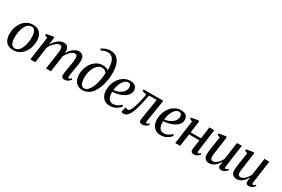

<svg xmlns="http://www.w3.org/2000/svg" viewBox="104 -2079 4899 3338"><g transform="rotate(30 2554.0 -410.0)"><path d="M313.5 -546Q378 -546 421.5 -520.2Q465 -494.5 487.2 -445.8Q509.5 -397 509.5 -328Q509.5 -263 490.5 -202.2Q471.5 -141.5 435.2 -93.2Q399 -45 347 -17Q295 11 230 11Q166 11 122.2 -14.5Q78.5 -40 56.2 -88.5Q34 -137 34 -204.5Q33.5 -270.5 52.8 -331.8Q72 -393 108.5 -441.5Q145 -490 196.8 -518Q248.5 -546 313.5 -546ZM303.5 -506Q270 -506 243.8 -487Q217.5 -468 198.2 -435.8Q179 -403.5 166.2 -363.2Q153.5 -323 147.5 -280Q141.5 -237 141.5 -196.5Q141.5 -140 153.2 -102.8Q165 -65.5 187.2 -47.2Q209.5 -29 241 -29Q274 -29 300 -47.8Q326 -66.5 345.2 -98.8Q364.5 -131 377 -171Q389.5 -211 395.8 -253.8Q402 -296.5 402 -336.5Q402 -389 391.8 -426.8Q381.5 -464.5 360 -485.2Q338.5 -506 303.5 -506Z M740.5 -533 722.5 -384.5Q741 -417 764.5 -446.2Q788 -475.5 815.5 -498Q843 -520.5 873.2 -533Q903.5 -545.5 934.5 -545.5Q970 -545.5 992.8 -531Q1015.5 -516.5 1026.8 -487.5Q1038 -458.5 1037.5 -414Q1037.5 -407.5 1036.5 -397.2Q1035.5 -387 1034 -374.5Q1032.5 -362 1030.5 -348.5L1017 -354.5Q1035.5 -397 1060 -432Q1084.5 -467 1113.2 -492.5Q1142 -518 1173.5 -531.8Q1205 -545.5 1237.5 -545.5Q1287.5 -545.5 1316.5 -514.5Q1345.5 -483.5 1345.5 -418Q1345.5 -398 1341.8 -368.2Q1338 -338.5 1332.5 -305.2Q1327 -272 1322 -240.5Q1317 -212 1312 -181.8Q1307 -151.5 1303.5 -124.2Q1300 -97 1299 -77.5Q1298.5 -61.5 1302 -54.2Q1305.5 -47 1314 -47Q1324 -47 1336 -53.8Q1348 -60.5 1364 -77L1375.5 -55Q1368 -44 1351.5 -28.8Q1335 -13.5 1311 -1.5Q1287 10.5 1256 10.5Q1235.5 10.5 1221.8 3.5Q1208 -3.5 1201.5 -17.2Q1195 -31 1195.5 -51Q1195.5 -68.5 1199.5 -97.5Q1203.5 -126.5 1209.2 -160.2Q1215 -194 1220 -226Q1225.5 -256.5 1230.8 -289.5Q1236 -322.5 1239.8 -353.2Q1243.5 -384 1243 -407.5Q1243 -446.5 1231.2 -461.8Q1219.5 -477 1192.5 -477Q1172 -477 1147.2 -463.2Q1122.5 -449.5 1097.5 -424.2Q1072.5 -399 1050.5 -364.5Q1028.5 -330 1012.5 -289L1032 -353.5Q1030.5 -334 1028 -312.2Q1025.5 -290.5 1022.5 -269Q1019.5 -247.5 1016.5 -227.5L985 0H885.5L918 -224.5Q923 -255.5 927.8 -289Q932.5 -322.5 935.5 -353.2Q938.5 -384 938.5 -407Q938.5 -447 926.8 -462.2Q915 -477.5 886 -477.5Q865.5 -477.5 842 -464.5Q818.5 -451.5 794.5 -428.5Q770.5 -405.5 749.2 -376.2Q728 -347 713.5 -314.5L669.5 0H571L636.5 -471L582 -493L587.5 -520L721.5 -544.5Z M1619.5 11Q1560.5 11 1519.2 -16Q1478 -43 1456.5 -91Q1435 -139 1435 -201.5Q1435 -269 1456 -330.5Q1477 -392 1515 -440Q1553 -488 1604.2 -515.5Q1655.5 -543 1716 -543Q1749.5 -543 1781.2 -533.5Q1813 -524 1831 -508.5Q1832 -580 1822.2 -631.8Q1812.5 -683.5 1792.8 -717Q1773 -750.5 1743.8 -766.5Q1714.5 -782.5 1676 -782.5Q1645.5 -782.5 1615.8 -773.2Q1586 -764 1552.5 -743.5L1533 -772Q1558.5 -790 1587.8 -803.2Q1617 -816.5 1646.8 -823.8Q1676.5 -831 1705 -831Q1771.5 -831 1815.5 -802.5Q1859.5 -774 1885.2 -725Q1911 -676 1921.2 -613.8Q1931.5 -551.5 1929 -484.5Q1927 -418 1914.8 -348.5Q1902.5 -279 1878.8 -215Q1855 -151 1819 -100Q1783 -49 1733.5 -19Q1684 11 1619.5 11ZM1632.5 -30.5Q1666.5 -30.5 1695 -55.8Q1723.5 -81 1746.2 -123.8Q1769 -166.5 1785.2 -220.2Q1801.5 -274 1811 -331.8Q1820.5 -389.5 1822.5 -443Q1814 -459.5 1799.2 -472.2Q1784.5 -485 1765.5 -492.5Q1746.5 -500 1725 -500Q1694.5 -500 1667 -484.5Q1639.5 -469 1616.2 -441.2Q1593 -413.5 1576 -375.8Q1559 -338 1549.8 -293.2Q1540.5 -248.5 1540.5 -199.5Q1540.5 -151.5 1549 -113.2Q1557.5 -75 1577.5 -52.8Q1597.5 -30.5 1632.5 -30.5Z M2371.5 -91Q2357 -70.5 2327.8 -46.8Q2298.5 -23 2258.2 -6.2Q2218 10.5 2169.5 10.5Q2119 10.5 2082.5 -6.8Q2046 -24 2022.8 -54Q1999.5 -84 1988.5 -122.2Q1977.5 -160.5 1978 -202Q1978.5 -271.5 2000.2 -333.8Q2022 -396 2061 -443.8Q2100 -491.5 2152.8 -519Q2205.5 -546.5 2267.5 -546.5Q2313 -546.5 2343 -532Q2373 -517.5 2387.8 -492Q2402.5 -466.5 2403 -433.5Q2403 -390 2382.5 -356.5Q2362 -323 2327.8 -298.5Q2293.5 -274 2251.8 -258.2Q2210 -242.5 2166.5 -234.2Q2123 -226 2085.5 -225Q2083.5 -192 2088.5 -160Q2093.5 -128 2106.5 -102.2Q2119.5 -76.5 2142 -61.2Q2164.5 -46 2197 -46Q2227.5 -46 2255 -55.5Q2282.5 -65 2307.5 -82Q2332.5 -99 2354 -122ZM2248 -506Q2213.5 -506 2185.8 -484Q2158 -462 2137.2 -426Q2116.5 -390 2103.8 -346.8Q2091 -303.5 2086.5 -260Q2119.5 -262.5 2151.5 -272Q2183.5 -281.5 2211.2 -297.5Q2239 -313.5 2260.2 -334.8Q2281.5 -356 2293.5 -381.8Q2305.5 -407.5 2305.5 -436.5Q2305 -471 2290.2 -488.5Q2275.5 -506 2248 -506Z M2861.5 -80.5Q2858.5 -61 2863.8 -53.8Q2869 -46.5 2876 -46.5Q2885.5 -46.5 2897.2 -52.5Q2909 -58.5 2924.5 -73.5L2936 -51Q2928 -39.5 2910.5 -25Q2893 -10.5 2869.5 0Q2846 10.5 2818.5 10.5Q2787.5 10.5 2769.8 -6.8Q2752 -24 2758 -60L2825.5 -487H2673.5Q2653 -385 2633.8 -305.2Q2614.5 -225.5 2595.2 -167.2Q2576 -109 2554.5 -71Q2533 -33 2506.2 -12.5Q2479.5 8 2444 8Q2430.5 8 2414.5 3.8Q2398.5 -0.5 2395.5 -3.5L2423 -104.5Q2426 -103 2435.2 -99.5Q2444.5 -96 2455.8 -93Q2467 -90 2476.5 -90Q2493 -90 2507.5 -107.5Q2522 -125 2534.8 -152.5Q2547.5 -180 2558.2 -212Q2569 -244 2577 -273.5Q2588 -313 2596.8 -352.5Q2605.5 -392 2611.8 -425Q2618 -458 2621 -477.5L2534 -499.5L2539 -532.5H2933Z M3391.5 -91Q3377 -70.5 3347.8 -46.8Q3318.5 -23 3278.2 -6.2Q3238 10.5 3189.5 10.5Q3139 10.5 3102.5 -6.8Q3066 -24 3042.8 -54Q3019.5 -84 3008.5 -122.2Q2997.5 -160.5 2998 -202Q2998.5 -271.5 3020.2 -333.8Q3042 -396 3081 -443.8Q3120 -491.5 3172.8 -519Q3225.5 -546.5 3287.5 -546.5Q3333 -546.5 3363 -532Q3393 -517.5 3407.8 -492Q3422.5 -466.5 3423 -433.5Q3423 -390 3402.5 -356.5Q3382 -323 3347.8 -298.5Q3313.5 -274 3271.8 -258.2Q3230 -242.5 3186.5 -234.2Q3143 -226 3105.5 -225Q3103.5 -192 3108.5 -160Q3113.5 -128 3126.5 -102.2Q3139.5 -76.5 3162 -61.2Q3184.5 -46 3217 -46Q3247.5 -46 3275 -55.5Q3302.5 -65 3327.5 -82Q3352.5 -99 3374 -122ZM3268 -506Q3233.5 -506 3205.8 -484Q3178 -462 3157.2 -426Q3136.5 -390 3123.8 -346.8Q3111 -303.5 3106.5 -260Q3139.5 -262.5 3171.5 -272Q3203.5 -281.5 3231.2 -297.5Q3259 -313.5 3280.2 -334.8Q3301.5 -356 3313.5 -381.8Q3325.5 -407.5 3325.5 -436.5Q3325 -471 3310.2 -488.5Q3295.5 -506 3268 -506Z M3896 -80.5Q3894 -62 3898.5 -54.2Q3903 -46.5 3910 -46.5Q3919 -46.5 3930.5 -52.5Q3942 -58.5 3957 -73.5L3968.5 -51Q3961.5 -40.5 3945.5 -26Q3929.5 -11.5 3906.5 -0.5Q3883.5 10.5 3854.5 10.5Q3835.5 10.5 3820.5 3.2Q3805.5 -4 3797.8 -19.5Q3790 -35 3793.5 -59.5L3820 -250.5H3612.5L3577.5 0H3479.5L3544.5 -470L3491.5 -492.5L3496.5 -519.5L3630 -544L3651 -531.5L3618.5 -295.5H3826L3858 -532H3956Z M4163 10.5Q4130.5 10.5 4105.5 -1.8Q4080.5 -14 4066 -39.8Q4051.5 -65.5 4051.5 -107Q4051.5 -122 4053.5 -145Q4055.5 -168 4059 -194Q4062.5 -220 4066 -244Q4069.5 -268 4072 -285L4100.5 -470.5L4044.5 -494L4049.5 -521.5L4186 -544L4205.5 -532.5L4170.5 -284Q4168.5 -264.5 4165.2 -242.2Q4162 -220 4159 -197.5Q4156 -175 4154 -155.5Q4152 -136 4152 -122.5Q4152 -96 4158.2 -80.5Q4164.5 -65 4177 -58.5Q4189.5 -52 4207.5 -52Q4234 -52 4262.2 -71Q4290.5 -90 4316.2 -121.5Q4342 -153 4360.5 -190.5L4408.5 -537H4506.5L4443 -83.5Q4440.5 -65.5 4444.8 -56Q4449 -46.5 4458.5 -46.5Q4468.5 -46.5 4480.8 -53.8Q4493 -61 4508.5 -77L4520 -54Q4513 -43.5 4496.5 -28.2Q4480 -13 4456.5 -1.5Q4433 10 4405 10Q4372 10 4358.2 -7.5Q4344.5 -25 4345.5 -50Q4345.5 -53 4346.5 -62.5Q4347.5 -72 4349.5 -84.5Q4351.5 -97 4353.2 -109.8Q4355 -122.5 4356 -132L4355 -132.5Q4339 -104.5 4319.2 -78.8Q4299.5 -53 4275.5 -33Q4251.5 -13 4223.2 -1.2Q4195 10.5 4163 10.5Z M4715 10.5Q4682.5 10.5 4657.5 -1.8Q4632.5 -14 4618 -39.8Q4603.5 -65.5 4603.5 -107Q4603.5 -122 4605.5 -145Q4607.5 -168 4611 -194Q4614.5 -220 4618 -244Q4621.5 -268 4624 -285L4652.5 -470.5L4596.5 -494L4601.5 -521.5L4738 -544L4757.5 -532.5L4722.5 -284Q4720.5 -264.5 4717.2 -242.2Q4714 -220 4711 -197.5Q4708 -175 4706 -155.5Q4704 -136 4704 -122.5Q4704 -96 4710.2 -80.5Q4716.5 -65 4729 -58.5Q4741.5 -52 4759.5 -52Q4786 -52 4814.2 -71Q4842.5 -90 4868.2 -121.5Q4894 -153 4912.5 -190.5L4960.5 -537H5058.5L4995 -83.5Q4992.5 -65.5 4996.8 -56Q5001 -46.5 5010.5 -46.5Q5020.5 -46.5 5032.8 -53.8Q5045 -61 5060.5 -77L5072 -54Q5065 -43.5 5048.5 -28.2Q5032 -13 5008.5 -1.5Q4985 10 4957 10Q4924 10 4910.2 -7.5Q4896.5 -25 4897.5 -50Q4897.5 -53 4898.5 -62.5Q4899.5 -72 4901.5 -84.5Q4903.5 -97 4905.2 -109.8Q4907 -122.5 4908 -132L4907 -132.5Q4891 -104.5 4871.2 -78.8Q4851.5 -53 4827.5 -33Q4803.5 -13 4775.2 -1.2Q4747 10.5 4715 10.5Z"/></g></svg>

Font: Merriweather 72pt
Style: Italic
Weight: 400
Italic angle: -7.8°
Version: Version 2.101